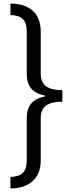

<svg xmlns="http://www.w3.org/2000/svg" viewBox="-20 -871 402 1084"><path d="M39 -851V-786C104 -784 131 -758 131 -693V-454C131 -386 162 -345 233 -332V-326C163 -313 131 -272 131 -204V34C131 99 104 126 39 128V193C137 193 210 142 210 36V-204C210 -271 251 -296 332 -297V-362C251 -362 210 -388 210 -456V-692C210 -799 144 -850 39 -851Z"/></svg>

Font: Noto Sans Tamil UI ExtraCondensed
Style: Regular
Weight: 400
Width: 2
Designer: Jelle Bosma - Monotype Design Team
Foundry: Monotype Imaging Inc.
Version: Version 2.004